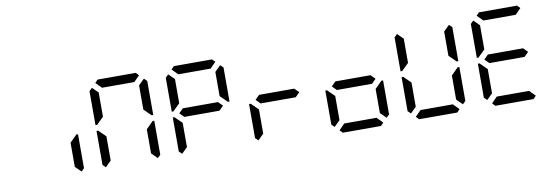

<svg xmlns="http://www.w3.org/2000/svg" viewBox="-67 -1512 5845 2023"><g transform="rotate(-10 2856.0 -500.0)"><path d="M686 -456 699 -469H717V-105L686 -75L624 -136V-394Z M946 -75 915 -105V-469H933L946 -456L1008 -395V-136ZM946 -544 933 -531H915V-894L946 -925L1008 -864V-605ZM990 -969 1020 -1000H1428L1458 -969L1397 -907H1051ZM1502 -925 1533 -895V-531H1515L1502 -544L1440 -605V-864ZM1502 -456 1515 -469H1533V-105L1502 -75L1440 -136V-394Z M1762 -75 1731 -105V-469H1749L1762 -456L1824 -395V-136ZM1762 -544 1749 -531H1731V-894L1762 -925L1824 -864V-605ZM1806 -969 1836 -1000H2244L2274 -969L2213 -907H1867ZM2228 -546 2274 -500 2228 -454H1852L1806 -500L1852 -546ZM2318 -925 2349 -895V-531H2331L2318 -544L2256 -605V-864Z M2578 -75 2547 -105V-469H2565L2578 -456L2640 -395V-136ZM3044 -546 3090 -500 3044 -454H2668L2622 -500L2668 -546Z M3394 -75 3363 -105V-469H3381L3394 -456L3456 -395V-136ZM3860 -546 3906 -500 3860 -454H3484L3438 -500L3484 -546ZM3906 -31 3876 0H3468L3438 -31L3499 -93H3845ZM3950 -456 3963 -469H3981V-105L3950 -75L3888 -136V-394Z M4210 -75 4179 -105V-469H4197L4210 -456L4272 -395V-136ZM4210 -544 4197 -531H4179V-894L4210 -925L4272 -864V-605ZM4766 -925 4797 -895V-531H4779L4766 -544L4704 -605V-864ZM4722 -31 4692 0H4284L4254 -31L4315 -93H4661ZM4766 -456 4779 -469H4797V-105L4766 -75L4704 -136V-394Z M5026 -75 4995 -105V-469H5013L5026 -456L5088 -395V-136ZM5026 -544 5013 -531H4995V-894L5026 -925L5088 -864V-605ZM5070 -969 5100 -1000H5508L5538 -969L5477 -907H5131ZM5492 -546 5538 -500 5492 -454H5116L5070 -500L5116 -546ZM5538 -31 5508 0H5100L5070 -31L5131 -93H5477Z"/></g></svg>

Font: DSEG7 Classic Mini
Style: Regular
Weight: 400
Designer: Keshikan(Twitter:@keshinomi_88pro)
Version: Version 0.46